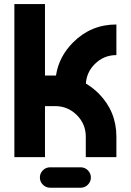

<svg xmlns="http://www.w3.org/2000/svg" viewBox="-20 -752 626 919"><path d="M195.3 -244.1V0H48.8V-732.4H195.3V-390.6H248Q261.7 -481 330.1 -549.3Q415.5 -634.8 537.1 -634.8V-488.3Q476.6 -488.3 433.6 -445.3Q394.5 -406.2 391.1 -352.1Q423.3 -333 451.7 -305.2Q537.1 -219.2 537.1 -97.7V0H390.6V-97.7Q390.6 -158.2 347.7 -201.2Q304.7 -244.1 244.1 -244.1ZM415 97.7Q415 117.7 400.6 132.1Q386.2 146.5 366.2 146.5H219.7Q199.7 146.5 185.3 132.1Q170.9 117.7 170.9 97.7Q170.9 77.6 185.3 63.2Q199.7 48.8 219.7 48.8H366.2Q386.2 48.8 400.6 63.2Q415 77.6 415 97.7Z"/></svg>

Font: Audex
Style: Regular
Weight: 400
Designer: GGBotNet
Foundry: GGBotNet
Version: 1.00